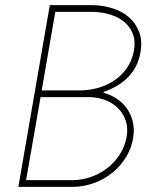

<svg xmlns="http://www.w3.org/2000/svg" viewBox="-20 -731 627 751"><path d="M51.8 0 174.8 -710.9H344.2Q384.3 -710 421.1 -698.2Q458 -686.5 484.4 -663.6Q510.7 -640.6 523.9 -606.9Q537.1 -573.2 529.8 -528.8Q524.9 -498 512.5 -473.4Q500 -448.7 481 -429.2Q461.9 -409.7 437.7 -395.5Q413.6 -381.3 385.3 -371.6V-367.7Q415 -359.9 438.5 -343.8Q461.9 -327.6 477.5 -304.9Q493.2 -282.2 499.5 -254.4Q505.9 -226.6 501.5 -195.8Q495.1 -152.8 473.6 -117.4Q452.1 -82 420.4 -56.2Q388.7 -30.3 349.4 -15.6Q310.1 -1 267.6 0ZM138.7 -351.1 82 -26.4H267.6Q304.2 -27.3 338.9 -40Q373.5 -52.7 401.4 -74.7Q429.2 -96.7 448.7 -127.2Q468.3 -157.7 475.1 -194.8Q481.4 -229.5 472.2 -257.8Q462.9 -286.1 442.9 -306.6Q422.9 -327.1 394.3 -338.6Q365.7 -350.1 333 -351.1ZM143.1 -377.4H295.9Q331.5 -377.9 366 -387.9Q400.4 -397.9 428.5 -417.2Q456.5 -436.5 476.3 -464.8Q496.1 -493.2 503.4 -530.8Q510.7 -569.3 499.8 -598.1Q488.8 -627 465.6 -645.8Q442.4 -664.6 410.6 -674.1Q378.9 -683.6 344.7 -684.6H196.3Z"/></svg>

Font: TypoPRO Roboto Mono
Style: Italic
Weight: 250
Designer: Google
Version: Version 2.000986; 2015; ttfautohint (v1.3)